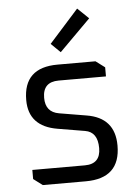

<svg xmlns="http://www.w3.org/2000/svg" viewBox="-54 -799 607 841"><g transform="rotate(-5 250.0 -378.5)"><path d="M60 -30V-70H291Q360 -70 360 -140Q360 -211 305 -220L186 -240Q60 -261 60 -377Q60 -520 210 -520H377L417 -490V-450H209Q139 -450 139 -380Q139 -317 198 -307L317 -287Q441 -267 441 -144Q441 0 289 0H100ZM188 -613 317 -757 366 -710 229 -573Z"/></g></svg>

Font: Oxanium ExtraLight
Style: Regular
Weight: 400
Version: Version 2.000